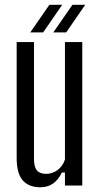

<svg xmlns="http://www.w3.org/2000/svg" viewBox="-20 -776 418 803"><path d="M149 7.2Q100.9 7.2 75.3 -21.4Q49.7 -50.1 49.7 -115.7V-600H122.2V-110.2Q122.2 -77.9 134.3 -63.4Q146.5 -48.9 173 -48.9Q198.7 -48.9 220.4 -64.6Q242.2 -80.4 251.6 -108.6V-600H324.1V0H251.6V-54.3H238.7Q223.7 -23.3 201.4 -8Q179.2 7.2 149 7.2ZM106.7 -640.6 186.5 -755.8H240L160.6 -640.6ZM203 -640.6 282.9 -755.8H336.4L256.9 -640.6Z"/></svg>

Font: Big Shoulders Display SC Thin
Style: Regular
Weight: 100
Designer: Patric King
Foundry: XO Type Co
Version: Version 2.002